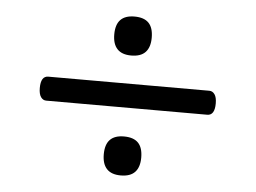

<svg xmlns="http://www.w3.org/2000/svg" viewBox="-43 -756 850 638"><g transform="rotate(5 381.5 -437.0)"><path d="M113 -398Q102 -398 95 -408Q88 -418 88 -438Q88 -478 113 -478H650Q661 -478 668 -468Q675 -458 675 -438Q675 -398 650 -398ZM381 -172Q350 -172 334.5 -188.5Q319 -205 319 -237Q319 -270 334.5 -286Q350 -302 381 -302Q413 -302 428.5 -286Q444 -270 444 -237Q444 -205 428.5 -188.5Q413 -172 381 -172ZM381 -572Q350 -572 334.5 -588.5Q319 -605 319 -637Q319 -670 334.5 -686Q350 -702 381 -702Q413 -702 428.5 -686Q444 -670 444 -637Q444 -605 428.5 -588.5Q413 -572 381 -572Z"/></g></svg>

Font: Playwrite FR Moderne
Style: Regular
Weight: 400
Designer: Veronika Burian, José Scaglione
Foundry: TypeTogether
Version: Version 1.002